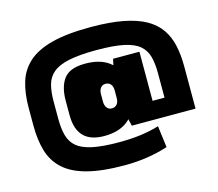

<svg xmlns="http://www.w3.org/2000/svg" viewBox="-115 -901 1284 1133"><g transform="rotate(-15 526.5 -335.0)"><path d="M515 85Q373 85 282.5 60.5Q192 36 141.5 -11.5Q91 -59 71.5 -126.5Q52 -194 52 -281V-389Q52 -476 72 -543.5Q92 -611 144 -658.5Q196 -706 289 -730.5Q382 -755 528 -755Q644 -755 726.5 -739Q809 -723 862.5 -692.5Q916 -662 946.5 -617.5Q977 -573 989.5 -515.5Q1002 -458 1002 -389V-130H769V-240H842V-389Q842 -447 831 -489.5Q820 -532 788 -560Q756 -588 693.5 -601.5Q631 -615 528 -615Q422 -615 358 -601.5Q294 -588 260.5 -560Q227 -532 215.5 -489.5Q204 -447 204 -389V-281Q204 -221 216 -178Q228 -135 260.5 -108Q293 -81 354.5 -68Q416 -55 515 -55Q589 -55 649 -63Q709 -71 761 -87L778 45Q720 64 653.5 74.5Q587 85 515 85ZM441 -113Q357 -113 315.5 -156Q274 -199 274 -286V-374Q274 -459 310.5 -507Q347 -555 441 -555Q531 -555 585 -515Q639 -475 639 -410V-266Q639 -198 585 -155.5Q531 -113 441 -113ZM526 -259Q546 -259 557.5 -273Q569 -287 569 -311V-357Q569 -382 557.5 -395.5Q546 -409 526 -409Q507 -409 496 -394.5Q485 -380 485 -357V-311Q485 -288 496 -273.5Q507 -259 526 -259ZM569 -311V-357L608 -540H769V-130H613Z"/></g></svg>

Font: Pathway Extreme 8pt Thin 12pt Black
Style: Regular
Weight: 900
Version: Version 1.001;gftools[0.9.26]